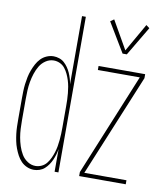

<svg xmlns="http://www.w3.org/2000/svg" viewBox="-84 -816 768 893"><g transform="rotate(10 300.0 -369.0)"><path d="M449 -596 366 -734 383 -746 459 -613 535 -746 551 -734 469 -596ZM136 8Q119 8 103 1Q87 -6 75.5 -18Q64 -30 56 -45Q48 -60 42 -76Q36 -92 32.5 -109Q29 -126 27 -142.5Q25 -159 24.5 -176Q24 -193 24 -210V-310Q24 -327 24.5 -344Q25 -361 27 -377.5Q29 -394 32.5 -411Q36 -428 42 -444Q48 -460 56 -475Q64 -490 75.5 -502Q87 -514 103 -521Q119 -528 136 -528Q149 -528 162.5 -523.5Q176 -519 186 -510Q196 -501 204 -489.5Q212 -478 217.5 -465.5Q223 -453 227 -439.5Q231 -426 233 -413V-735H251V0H233V-107Q231 -94 227 -80.5Q223 -67 217.5 -54.5Q212 -42 204 -30.5Q196 -19 186 -10Q176 -1 162.5 3.5Q149 8 136 8ZM349 0V-19L547 -501H349V-520H569V-501L370 -19H569V0ZM140 -11Q155 -11 169 -17.5Q183 -24 192.5 -36Q202 -48 208.5 -62Q215 -76 219.5 -90.5Q224 -105 226.5 -119.5Q229 -134 230.5 -149.5Q232 -165 232.5 -180Q233 -195 233 -210V-310Q233 -325 232.5 -340Q232 -355 230.5 -370.5Q229 -386 226.5 -400.5Q224 -415 219.5 -429.5Q215 -444 208.5 -458Q202 -472 192.5 -484Q183 -496 169 -502.5Q155 -509 140 -509Q120 -509 102.5 -497.5Q85 -486 74.5 -468.5Q64 -451 57.5 -431Q51 -411 47.5 -391Q44 -371 43 -350.5Q42 -330 42 -310V-210Q42 -190 43 -169.5Q44 -149 47.5 -129Q51 -109 57.5 -89Q64 -69 74.5 -51.5Q85 -34 102.5 -22.5Q120 -11 140 -11Z"/></g></svg>

Font: Iosevka SS04 Thin Extended
Style: Regular
Weight: 100
Width: 7
Monospace: yes
Designer: Belleve Invis
Foundry: Belleve Invis
Version: Version 19.0.0; ttfautohint (v1.8.4)